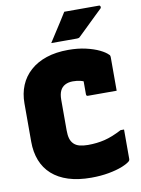

<svg xmlns="http://www.w3.org/2000/svg" viewBox="-102 -1006 804 1094"><g transform="rotate(-10 300.0 -459.0)"><path d="M336 20Q261 20 204.5 2Q148 -16 110 -50Q72 -84 53 -132.5Q34 -181 34 -241V-463Q34 -520 53.5 -567Q73 -614 111.5 -648.5Q150 -683 205.5 -701.5Q261 -720 332 -720Q388 -720 433.5 -709.5Q479 -699 511 -683.5Q543 -668 558 -652Q561 -650 562 -647.5Q563 -645 563.5 -642Q564 -639 564 -635Q564 -590 564 -540.5Q564 -491 564 -443Q523 -443 481.5 -443Q440 -443 398 -443Q392 -443 390 -446Q388 -449 388 -454Q388 -466 388 -479.5Q388 -493 388 -511.5Q388 -530 388 -557L415 -515Q391 -529 371 -534Q351 -539 327 -539Q301 -539 282 -529Q263 -519 253.5 -499Q244 -479 244 -447V-269Q244 -242 249.5 -223Q255 -204 268 -191Q281 -178 301.5 -172.5Q322 -167 350 -167Q402 -167 447 -178Q492 -189 547 -218H567Q567 -196 567 -174.5Q567 -153 567 -132.5Q567 -112 567 -90.5Q567 -69 567 -47Q567 -44 566 -41.5Q565 -39 563 -36Q549 -23 516.5 -10Q484 3 437.5 11.5Q391 20 336 20ZM348 -938Q387 -938 419 -938Q451 -938 482 -938Q513 -938 549 -938Q555 -938 557 -932Q559 -926 555 -921Q535 -902 519 -886.5Q503 -871 487 -855.5Q471 -840 453 -822.5Q435 -805 411 -782Q408 -778 403 -776.5Q398 -775 390 -775Q363 -775 338 -775Q313 -775 290 -775Q267 -775 244 -775Q262 -803 279 -829.5Q296 -856 313.5 -883Q331 -910 348 -938Z"/></g></svg>

Font: Recursive Black
Style: Regular
Weight: 900
Version: Version 1.085